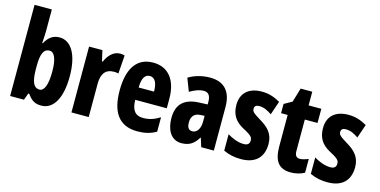

<svg xmlns="http://www.w3.org/2000/svg" viewBox="-75 -1148 3060 1546"><g transform="rotate(15 1455.5 -375.0)"><path d="M200 -579V-760H56V0H171L192 -57H200C237 -5 268 10 317 10C420 10 479 -99 479 -276C479 -454 418 -559 320 -559C269 -559 230 -535 200 -478H195C198 -521 200 -558 200 -579ZM269 -435C309 -435 333 -383 333 -278C333 -164 309 -111 270 -111C221 -111 200 -159 200 -266V-294C201 -386 218 -435 269 -435Z M822 -559C766 -559 725 -509 705 -461H698L678 -549H567V0H711V-279C711 -358 742 -405 813 -405C825 -405 841 -404 851 -400L862 -554C844 -559 833 -559 822 -559Z M1101 -558C966 -558 896 -457 896 -272C896 -94 962 10 1118 10C1177 10 1228 -2 1274 -29V-149C1224 -118 1183 -106 1134 -106C1070 -106 1038 -145 1037 -231H1300V-310C1300 -465 1228 -558 1101 -558ZM1102 -447C1143 -447 1166 -408 1166 -334H1038C1038 -417 1065 -447 1102 -447Z M1575 -560C1510 -560 1447 -543 1396 -512L1437 -405C1484 -432 1519 -444 1553 -444C1592 -444 1610 -417 1610 -368V-346L1539 -343C1420 -338 1356 -283 1356 -166C1356 -76 1392 10 1485 10C1551 10 1589 -17 1623 -73H1626L1649 0H1754V-363C1754 -496 1688 -560 1575 -560ZM1576 -249 1610 -251V-201C1610 -143 1583 -105 1546 -105C1516 -105 1501 -124 1501 -168C1501 -218 1526 -247 1576 -249Z M2166 -165C2166 -252 2116 -297 2052 -335C1983 -377 1976 -387 1976 -408C1976 -431 1989 -441 2015 -441C2057 -441 2087 -423 2121 -401L2160 -515C2108 -545 2061 -559 2007 -559C1897 -559 1834 -502 1834 -403C1834 -322 1868 -270 1940 -232C2018 -192 2020 -176 2020 -154C2020 -127 2004 -113 1972 -113C1922 -113 1873 -135 1835 -158V-21C1882 1 1928 10 1981 10C2095 10 2166 -47 2166 -165Z M2439 -115C2410 -115 2397 -133 2397 -170V-431H2503V-549H2397V-663H2300L2265 -545L2199 -508V-431H2254V-171C2254 -49 2295 10 2396 10C2437 10 2478 0 2510 -18V-133C2483 -122 2460 -115 2439 -115Z M2888 -165C2888 -252 2838 -297 2774 -335C2705 -377 2698 -387 2698 -408C2698 -431 2711 -441 2737 -441C2779 -441 2809 -423 2843 -401L2882 -515C2830 -545 2783 -559 2729 -559C2619 -559 2556 -502 2556 -403C2556 -322 2590 -270 2662 -232C2740 -192 2742 -176 2742 -154C2742 -127 2726 -113 2694 -113C2644 -113 2595 -135 2557 -158V-21C2604 1 2650 10 2703 10C2817 10 2888 -47 2888 -165Z"/></g></svg>

Font: Noto Sans Gurmukhi UI ExtraCondensed ExtraBold
Style: Regular
Weight: 800
Width: 2
Designer: Jelle Bosma - Monotype Design Team
Foundry: Monotype Imaging Inc.
Version: Version 2.004